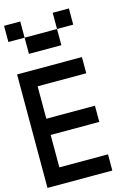

<svg xmlns="http://www.w3.org/2000/svg" viewBox="-145 -1172 791 1144"><g transform="rotate(-15 250.0 -600.0)"><path d="M0 -100V-800H400V-700H100V-500H400V-400H100V-200H400V-100ZM100 -1100V-1000H0V-1100ZM100 -1000H300V-900H100ZM300 -1100H400V-1000H300Z"/></g></svg>

Font: GalmuriMono9 Regular
Style: Regular
Weight: 400
Designer: Lee Minseo (quiple)
Version: Version 2.399;hotconv 1.1.1;makeotfexe 2.6.0 DEVELOPMENT